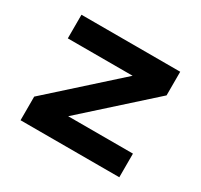

<svg xmlns="http://www.w3.org/2000/svg" viewBox="-112 -644 824 788"><g transform="rotate(30 300.0 -250.0)"><path d="M66 -500V-388H373L66 -112V0H534V-112H227L534 -388V-500Z"/></g></svg>

Font: LT Wave Mono Bold
Style: Regular
Weight: 700
Designer: Daniel Lyons
Version: Version 2.5 (Glyphs App)